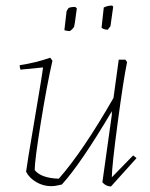

<svg xmlns="http://www.w3.org/2000/svg" viewBox="-20 -665 542 692"><path d="M346 -565Q351 -608 354 -638Q368 -645 384 -645L388 -641Q378 -571 378 -570Q372 -564 369 -558Q354 -558 346 -565ZM212 -556 220 -625Q220 -626 227 -636Q234 -640 251 -640L257 -635Q256 -631 254 -614Q252 -597 250 -584Q248 -571 247 -568Q241 -559 232 -553Q224 -553 212 -556ZM165 6Q136 6 111 -8.5Q86 -23 74 -46Q76 -66 105 -236Q134 -406 135 -422L54 -414Q51 -420 51 -430Q110 -439 161 -457L169 -446Q149 -359 127 -222.5Q105 -86 105 -52Q128 -23 192 -21Q279 -120 389 -312L408 -450H432L438 -441Q425 -379 404 -221.5Q383 -64 383 -26L460 -105L472 -95L380 7Q362 7 349 -8L383 -251V-264Q272 -76 203 0Q179 6 165 6Z"/></svg>

Font: Albura ExtraLight
Style: Italic
Weight: 156
Italic angle: -7°
Designer: Mercedes Jáuregui
Foundry: Omnibus-Type Team
Version: Version 1.000